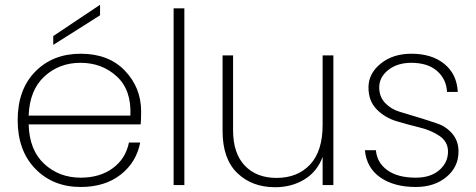

<svg xmlns="http://www.w3.org/2000/svg" viewBox="-20 -775 1995 804"><path d="M317 -512Q228 -512 166 -455Q104 -398 100 -291H526Q531 -398 469 -455Q407 -512 317 -512ZM567 -178Q551 -95 485 -43.5Q419 8 318 8Q202 8 128 -68Q54 -144 54 -272Q54 -400 127.5 -475Q201 -550 318 -550Q435 -550 503 -479Q571 -408 571 -308Q571 -272 569 -254H100Q103 -146 165.5 -88.5Q228 -31 318 -31Q398 -31 452 -70.5Q506 -110 520 -178ZM203 -624 399 -755V-711L203 -587Z M707 0V-740H752V0Z M1376 -543V0H1331V-118Q1308 -56 1254.5 -23.5Q1201 9 1132 9Q1035 9 973.5 -50.5Q912 -110 912 -227V-543H956V-230Q956 -133 1005 -81.5Q1054 -30 1138 -30Q1226 -30 1278.5 -86Q1331 -142 1331 -252V-543Z M1900 -140Q1900 -76 1849.5 -34Q1799 8 1721 8Q1630 8 1572.5 -32Q1515 -72 1508 -146H1554Q1559 -93 1602.5 -62Q1646 -31 1721 -31Q1783 -31 1819.5 -62.5Q1856 -94 1856 -140Q1856 -181 1821.5 -205Q1787 -229 1738 -241Q1689 -253 1640.5 -267.5Q1592 -282 1557.5 -317Q1523 -352 1523 -409Q1523 -467 1574 -508.5Q1625 -550 1703 -550Q1788 -550 1840.5 -507.5Q1893 -465 1897 -390H1852Q1849 -444 1810 -478Q1771 -512 1702 -512Q1644 -512 1606 -482Q1568 -452 1568 -409Q1568 -370 1592.5 -344Q1617 -318 1653.5 -307Q1690 -296 1733 -283Q1776 -270 1813 -257Q1850 -244 1875 -214Q1900 -184 1900 -140Z"/></svg>

Font: Poppins ExtraLight
Style: Regular
Weight: 275
Designer: Ninad Kale (Devanagari), Jonny Pinhorn (Latin)
Foundry: Indian Type Foundry
Version: Version 3.200;PS 1.000;hotconv 16.6.54;makeotf.lib2.5.65590